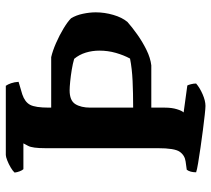

<svg xmlns="http://www.w3.org/2000/svg" viewBox="-54 -690 744 677"><g transform="rotate(-90 318.5 -352.0)"><path d="M283 0Q275 0 252 -2.5Q229 -5 198 -9Q167 -13 136 -17.5Q105 -22 81 -26Q57 -30 49 -33Q49 -54 58 -66L87 -70Q109 -73 121.5 -91Q134 -109 134 -168V-565Q134 -610 142 -625Q150 -640 151 -642H60Q56 -646 52.5 -655Q49 -664 48 -673Q53 -679 65.5 -686.5Q78 -694 91 -699Q104 -704 110 -704H354Q359 -697 363 -685.5Q367 -674 368 -659L324 -646Q297 -637 287 -618.5Q277 -600 277 -552V-544H455Q477 -539 504.5 -527Q532 -515 556 -500.5Q580 -486 592 -474Q603 -456 608 -432Q613 -408 613 -387Q613 -356 604 -325Q595 -294 579 -275Q561 -259 535 -240.5Q509 -222 480.5 -208Q452 -194 426 -191H277V-143Q277 -119 271.5 -101Q266 -83 260 -77L355 -64Q357 -61 359.5 -51.5Q362 -42 362 -33Q347 -20 324 -10Q301 0 283 0ZM277 -255Q328 -255 371.5 -257Q415 -259 450 -266Q462 -288 470 -316Q478 -344 478 -374Q478 -399 471 -422Q464 -445 449 -463Q432 -468 410.5 -471.5Q389 -475 369 -477Q349 -479 338 -479Q302 -479 289.5 -459Q277 -439 277 -406Z"/></g></svg>

Font: Texturina
Style: Bold
Weight: 700
Designer: Guillermo Torres Carreño
Foundry: Omnibus-Type
Version: Version 1.002; ttfautohint (v1.8.3)